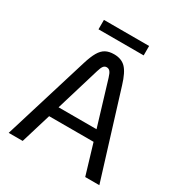

<svg xmlns="http://www.w3.org/2000/svg" viewBox="-197 -993 1062 1130"><g transform="rotate(30 334.5 -428.0)"><path d="M486 -204H184L122 0H27L204 -576Q220 -628 237 -657Q254 -686 277 -698.5Q300 -711 334 -711Q384 -711 413 -681.5Q442 -652 465 -576L643 0H547ZM464 -277 374 -575Q366 -602 357 -612.5Q348 -623 334 -623Q321 -623 312.5 -612.5Q304 -602 296 -575L206 -277ZM180 -856H487V-792H180Z"/></g></svg>

Font: KoHo Medium
Style: Regular
Weight: 500
Version: Version 1.000; ttfautohint (v1.6)